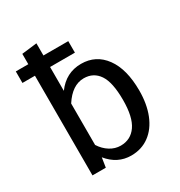

<svg xmlns="http://www.w3.org/2000/svg" viewBox="-178 -874 948 1011"><g transform="rotate(-30 296.0 -369.0)"><path d="M535 -264Q535 -182 510 -119.5Q485 -57 438 -22.5Q391 12 328 12Q245 12 188 -58L179 0H98V-606H22V-676H98V-739L190 -750V-676H341V-606H190V-461Q247 -539 339 -539Q429 -539 482 -466.5Q535 -394 535 -264ZM436 -264Q436 -371 404 -418.5Q372 -466 313 -466Q243 -466 190 -384V-132Q211 -99 241.5 -80Q272 -61 306 -61Q367 -61 401.5 -110.5Q436 -160 436 -264Z"/></g></svg>

Font: FiraGOUPP
Style: Medium
Weight: 400
Designer: bBox Type
Foundry: bBox Type GmbH
Version: Version 1.001